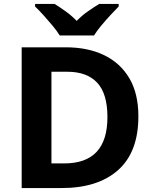

<svg xmlns="http://www.w3.org/2000/svg" viewBox="-20 -954 780 974"><path d="M682 -364Q682 -183 579.5 -91.5Q477 0 292 0H90V-714H314Q426 -714 508.5 -674Q591 -634 636.5 -556.5Q682 -479 682 -364ZM525 -360Q525 -479 473 -534.5Q421 -590 322 -590H241V-125H306Q525 -125 525 -360ZM283 -774Q269 -797 246.5 -824Q224 -851 200.5 -877Q177 -903 158 -921V-934H257Q283 -918 313 -896.5Q343 -875 369 -848Q395 -875 426 -896.5Q457 -918 483 -934H582V-921Q564 -903 540 -877Q516 -851 493.5 -824Q471 -797 457 -774Z"/></svg>

Font: Noto Sans Adlam Unjoined
Style: Bold
Weight: 700
Version: Version 3.001